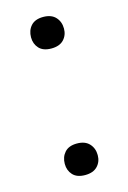

<svg xmlns="http://www.w3.org/2000/svg" viewBox="-90 -580 422 632"><g transform="rotate(-15 121.0 -263.5)"><path d="M65.4 -47.4Q65.4 -70.8 79.3 -86.4Q93.3 -102.1 121.1 -102.1Q148.9 -102.1 163.3 -86.4Q177.7 -70.8 177.7 -47.4Q177.7 -24.9 163.3 -9.8Q148.9 5.4 121.1 5.4Q93.3 5.4 79.3 -9.8Q65.4 -24.9 65.4 -47.4ZM65.9 -478.5Q65.9 -502 79.8 -517.6Q93.8 -533.2 121.6 -533.2Q149.4 -533.2 163.8 -517.6Q178.2 -502 178.2 -478.5Q178.2 -456.1 163.8 -440.9Q149.4 -425.8 121.6 -425.8Q93.8 -425.8 79.8 -440.9Q65.9 -456.1 65.9 -478.5Z"/></g></svg>

Font: Roboto
Style: Regular
Weight: 400
Designer: Google
Version: Version 2.001047; 2015